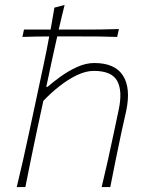

<svg xmlns="http://www.w3.org/2000/svg" viewBox="-20 -760 606 780"><path d="M48 0Q61.5 -56.5 73.5 -108.8Q85.5 -161 98 -220.5L156.5 -494Q163 -524.5 169 -554Q175 -583.5 180 -612Q155 -612 127.8 -611.5Q100.5 -611 71 -610L77.5 -640H185.5Q189.5 -663 193.5 -685.2Q197.5 -707.5 201 -729L242.5 -740Q236 -714.5 230.2 -689.8Q224.5 -665 218.5 -640H313.5Q346 -640 383.8 -640.2Q421.5 -640.5 463 -642L456 -610Q415 -611.5 377.5 -611.8Q340 -612 307.5 -612H220.5Q215 -612 212.5 -612Q206 -583 199.5 -553.8Q193 -524.5 186.5 -494L168 -407H173Q194.5 -426 226 -448.8Q257.5 -471.5 293.2 -487.8Q329 -504 363 -504Q446.5 -504 479.2 -453.5Q512 -403 493 -311Q489 -291 484 -270.2Q479 -249.5 473 -221Q460 -159.5 449.5 -108Q439 -56.5 428 0H393Q406.5 -56.5 418.2 -108.5Q430 -160.5 442.5 -221L462 -313Q478.5 -390.5 456.2 -431.2Q434 -472 361 -472Q329 -472 292.8 -454.8Q256.5 -437.5 221 -409.5Q185.5 -381.5 156 -350L128 -220Q115.5 -160.5 104.8 -108.5Q94 -56.5 83 0Z"/></svg>

Font: Commissioner Flair Thin
Style: Italic
Weight: 100
Italic angle: -12°
Designer: Kostas Bartsokas
Foundry: Kostas Bartsokas
Version: Version 1.000; ttfautohint (v1.8.3)